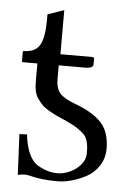

<svg xmlns="http://www.w3.org/2000/svg" viewBox="-47 -621 463 669"><g transform="rotate(5 184.5 -286.0)"><path d="M73.7 -390.6H24.4Q19.5 -390.6 19.5 -394.5V-425.8Q19.5 -429.7 23.4 -429.7Q64 -430.2 78.9 -457.5Q93.8 -484.9 93.8 -544.9V-564L150.9 -584V-429.7H261.2Q269 -429.7 269 -423.8V-403.8Q269 -397.5 261.7 -394Q254.4 -390.6 245.6 -390.6H148.4V-342.3Q148.4 -311 162.4 -293.9Q176.3 -276.9 216.3 -262.2Q280.8 -238.3 310.3 -205.8Q339.8 -173.3 339.8 -115.7Q339.8 -81.1 321.8 -54.4Q303.7 -27.8 276.9 -14.2Q250 -0.5 224.9 5.9Q199.7 12.2 179.2 12.2Q122.1 12.2 82 1.5Q73.2 -1 63 -1Q54.2 -1 39.6 2L32.7 -140.1L59.6 -141.1Q61 -118.7 69.8 -90.3Q78.6 -62 95.7 -44.9Q105 -35.2 128.4 -25.4Q151.9 -15.6 176.8 -15.6Q195.3 -15.6 217 -24.4Q238.8 -33.2 255.6 -51.8Q272.5 -70.3 272.5 -93.3Q272.5 -109.4 271.7 -117.7Q271 -126 267.1 -138.7Q263.2 -151.4 254.9 -159.7Q246.6 -168 231.2 -178.5Q215.8 -189 192.4 -199.2Q169.4 -209 157.7 -214.6Q146 -220.2 129.6 -229.5Q113.3 -238.8 105.2 -247.1Q97.2 -255.4 88.6 -267.3Q80.1 -279.3 76.9 -293.7Q73.7 -308.1 73.7 -326.7Z"/></g></svg>

Font: Libertinage
Style: b
Weight: 400
Designer: OSP
Foundry: OSP
Version: Version 1.0; 2008; OFL relea